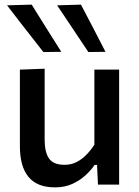

<svg xmlns="http://www.w3.org/2000/svg" viewBox="-20 -798 603 830"><path d="M218 12Q140.5 12 103.2 -33.2Q66 -78.5 66 -165.5Q66 -198.5 66 -223Q66 -247.5 66 -272Q66 -318 66 -355.5Q66 -393 66 -427Q66 -461 66 -497L173 -501Q173 -446.5 173 -394Q173 -341.5 173 -284V-194Q173 -140.5 191.8 -113Q210.5 -85.5 259.5 -85.5Q287 -85.5 310.5 -97.2Q334 -109 353.2 -128.8Q372.5 -148.5 388 -172.5V-284Q388 -341.5 388 -392.2Q388 -443 388 -497H495Q495 -443 495 -390.8Q495 -338.5 495 -272V-218Q495 -156.5 495 -105.5Q495 -54.5 495 0H403.5L399.5 -85H389Q373 -61.5 348.5 -39.2Q324 -17 291.5 -2.5Q259 12 218 12ZM167.5 -573Q142 -606 115.8 -639.2Q89.5 -672.5 63.2 -706.5Q37 -740.5 10.5 -775L117 -778Q148.5 -727.5 180.5 -676.2Q212.5 -625 245 -574ZM362 -573Q340 -606 317.8 -639.2Q295.5 -672.5 272.8 -706.5Q250 -740.5 227 -775L330 -778Q356.5 -727.5 383 -676.8Q409.5 -626 436 -574Z"/></svg>

Font: Commissioner Thin Medium
Style: Regular
Weight: 500
Version: Version 1.000